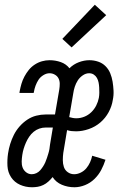

<svg xmlns="http://www.w3.org/2000/svg" viewBox="-20 -782 540 810"><path d="M115 8Q88 8 64.5 -2.5Q41 -13 27 -34Q13 -55 11.5 -81.5Q10 -108 14 -135Q17 -155 23 -174.5Q29 -194 38.5 -213Q48 -232 62.5 -248.5Q77 -265 95 -277Q113 -289 133 -294Q153 -299 172 -299H212L230 -404Q232 -416 232 -428.5Q232 -441 227 -451Q222 -461 211.5 -467Q201 -473 189 -473Q176 -473 163 -465Q150 -457 142.5 -445.5Q135 -434 130 -420.5Q125 -407 123 -394L122 -390H62L63 -397Q66 -413 70.5 -428.5Q75 -444 83 -459Q91 -474 101.5 -487Q112 -500 126.5 -509.5Q141 -519 157 -523.5Q173 -528 189 -528Q214 -528 236.5 -520Q259 -512 273 -494Q290 -511 312.5 -519.5Q335 -528 357 -528Q376 -528 394 -522Q412 -516 425 -503Q438 -490 445 -473Q452 -456 455 -437.5Q458 -419 459 -399.5Q460 -380 456 -361Q452 -334 438.5 -309Q425 -284 403.5 -265.5Q382 -247 354.5 -237.5Q327 -228 301 -228Q291 -228 281.5 -229Q272 -230 263 -233L247 -137Q245 -122 245 -106.5Q245 -91 249.5 -77.5Q254 -64 266 -55.5Q278 -47 293 -47Q307 -47 321 -54Q335 -61 344.5 -72.5Q354 -84 360 -97.5Q366 -111 369 -125L425 -108Q418 -86 407 -65Q396 -44 378.5 -27Q361 -10 338.5 -1Q316 8 294 8Q266 8 241 -2.5Q216 -13 202 -35Q194 -25 184 -16Q174 -7 162.5 -1.5Q151 4 139 6Q127 8 115 8ZM302 -283Q319 -283 335.5 -289.5Q352 -296 365 -308.5Q378 -321 386 -337Q394 -353 397 -369Q399 -380 399 -391Q399 -402 398.5 -412.5Q398 -423 396 -433.5Q394 -444 389 -453Q384 -462 375.5 -467.5Q367 -473 356 -473Q342 -473 329 -464Q316 -455 308 -442.5Q300 -430 295.5 -416Q291 -402 289 -388L272 -288Q279 -286 286.5 -284.5Q294 -283 302 -283ZM114 -47Q124 -47 133.5 -51.5Q143 -56 149.5 -63.5Q156 -71 161.5 -79.5Q167 -88 171 -97Q175 -106 178 -115.5Q181 -125 184 -134.5Q187 -144 188.5 -153Q190 -162 191 -172L203 -244H173Q159 -244 146 -239.5Q133 -235 122 -226Q111 -217 103 -205Q95 -193 89.5 -180.5Q84 -168 80 -155Q76 -142 74 -128Q72 -115 71.5 -101Q71 -87 75.5 -75Q80 -63 90.5 -55Q101 -47 114 -47ZM282 -582 243 -618 380 -762 428 -718Z"/></svg>

Font: Iosevka SS18 Light
Style: Italic
Weight: 300
Italic angle: -9°
Monospace: yes
Designer: Belleve Invis
Foundry: Belleve Invis
Version: Version 25.1.1; ttfautohint (v1.8.4)